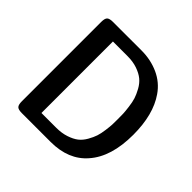

<svg xmlns="http://www.w3.org/2000/svg" viewBox="-173 -864 1033 1033"><g transform="rotate(45 343.5 -347.0)"><path d="M81.1 -44.9V-648.9Q81.1 -675.8 90.6 -684.8Q100.1 -693.8 126 -693.8H344.2Q413.1 -693.8 472.7 -667Q532.2 -640.1 568.8 -586.9Q632.8 -495.1 632.8 -341.8Q632.8 -173.8 554.2 -85Q481 0 345.2 0H126Q99.1 0 90.1 -9.5Q81.1 -19 81.1 -44.9ZM200.2 -75.2H312Q354 -75.2 387 -86.2Q419.9 -97.2 440.4 -113Q460.9 -128.9 476.1 -155.5Q491.2 -182.1 498 -203.1Q504.9 -224.1 509 -255.1Q513.2 -286.1 513.7 -301.5Q514.2 -316.9 514.2 -342Q514.2 -367.2 513.7 -383.1Q513.2 -398.9 509 -431.4Q504.9 -463.9 498 -485.4Q491.2 -506.8 476.1 -534.4Q460.9 -562 439.9 -579.1Q418.9 -596.2 386 -607.7Q353 -619.1 311 -619.1H200.2Z"/></g></svg>

Font: CMU Sans Serif Demi Condensed
Style: DemiCondensed
Weight: 600
Width: 3
Version: Version 0.7.0